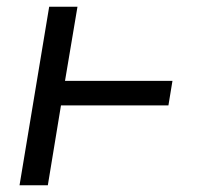

<svg xmlns="http://www.w3.org/2000/svg" viewBox="-20 -550 640 570"><path d="M38 0 126 -530H210L173 -310H492L480 -237H161L122 0Z"/></svg>

Font: Iosevka Slab Extended Oblique
Style: Regular
Weight: 400
Width: 7
Italic angle: -9°
Monospace: yes
Designer: Belleve Invis
Foundry: Belleve Invis
Version: Version 11.1.0; ttfautohint (v1.8.3)